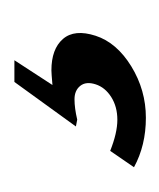

<svg xmlns="http://www.w3.org/2000/svg" viewBox="3 -52 229 276"><g transform="rotate(-90 118.0 85.5)"><path d="M38.6 128.9Q64.5 139.2 83.3 139.2Q102.1 139.2 116 130.4Q129.9 121.6 134.3 107.9Q138.7 94.2 132.1 85.9Q125.5 77.6 112.8 77.6Q100.1 77.6 83.5 81.5L73.7 79.6L137.7 -8.8H168.9L133.3 45.9Q150.4 44.4 154.3 44.4Q185.1 44.4 199.5 61Q213.9 77.6 204.1 107.9Q194.3 138.2 160.2 159.2Q126 180.2 86.2 180.2Q46.4 180.2 15.1 163.1Z"/></g></svg>

Font: RIT Rachana
Style: Bold Italic
Weight: 700
Designer: Hussain KH
Version: 1.4.7